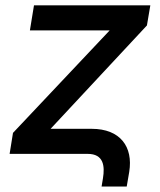

<svg xmlns="http://www.w3.org/2000/svg" viewBox="-20 -565 589 705"><path d="M358 89.8 353 120H445.3L454.5 66.1C469.5 -26.3 421.2 -92 316.8 -92H165.8L519.5 -471.6L532 -545.5H104.8L89.8 -453.5H382.8L27.7 -77.1L15.3 0H301.8C360.8 0 365.4 44.7 358 89.8Z"/></svg>

Font: Magic Ui Pro Medium
Style: Italic
Weight: 500
Italic angle: -9.39999°
Designer: Stefan Endress, Andreas Faust
Version: Version 1.000;FEAKit 1.0